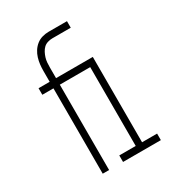

<svg xmlns="http://www.w3.org/2000/svg" viewBox="-178 -838 855 941"><g transform="rotate(-30 250.0 -367.5)"><path d="M125 0V-483H62V-520H125V-580Q125 -599 127 -617Q129 -635 134.5 -653Q140 -671 150 -686.5Q160 -702 174.5 -713.5Q189 -725 207 -730Q225 -735 243 -735H347V-698H243Q230 -698 216.5 -694Q203 -690 193.5 -681Q184 -672 177.5 -659.5Q171 -647 167 -634Q163 -621 162 -607.5Q161 -594 161 -580V-520H290V-483H161V0ZM240 0V-37H333V-483H248V-520H369V-37H454V0Z"/></g></svg>

Font: Iosevka Curly Extralight
Style: Regular
Weight: 200
Monospace: yes
Designer: Belleve Invis
Foundry: Belleve Invis
Version: Version 22.1.2; ttfautohint (v1.8.4)